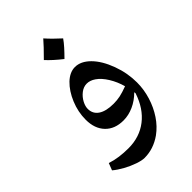

<svg xmlns="http://www.w3.org/2000/svg" viewBox="-225 -642 928 928"><g transform="rotate(-45 239.0 -177.5)"><path d="M194 200Q176 200 147 190Q118 180 89 164Q60 148 40 131L54 95Q81 104 110.5 108Q140 112 172 112Q248 112 303 69.5Q358 27 384 -52L383 -60Q354 -31 319.5 -15.5Q285 0 250 0Q191 0 157 -35.5Q123 -71 123 -132Q123 -185 144 -235.5Q165 -286 198 -318Q231 -349 266 -349Q306 -349 342.5 -312.5Q379 -276 403 -211Q415 -178 420.5 -146.5Q426 -115 426 -84Q426 -36 411.5 11Q397 58 371 97Q345 136 309 162Q255 200 194 200ZM273 -91Q297 -91 318.5 -95.5Q340 -100 372 -112Q361 -152 340 -186Q319 -220 294 -237Q272 -252 250 -252Q228 -252 208.5 -237Q189 -222 177 -199Q167 -179 167 -162Q167 -128 194.5 -109.5Q222 -91 273 -91ZM258 -412Q212 -448 184 -479Q209 -504 226.5 -522.5Q244 -541 256 -555Q270 -539 287 -522Q304 -505 324 -487Q313 -471 296 -452Q279 -433 258 -412Z"/></g></svg>

Font: Noto Naskh Arabic Medium
Style: Regular
Weight: 500
Designer: Monotype Design Team, David Williams, Mohamad Dakak and Nizar Qandah
Foundry: Monotype Imaging Inc.
Version: Version 2.016